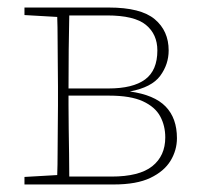

<svg xmlns="http://www.w3.org/2000/svg" viewBox="-20 -490 530 510"><path d="M162 -210Q162 -183 162.5 -148.5Q163 -114 163.5 -80.5Q164 -47 164 -21H276Q350 -21 384.5 -48.5Q419 -76 419 -125Q419 -156 405.5 -181Q392 -206 359.5 -221Q327 -236 270 -236H162ZM45 0V-20L132 -25Q133 -51 133 -84.5Q133 -118 133.5 -151Q134 -184 134 -210V-260Q134 -286 133.5 -319.5Q133 -353 133 -386Q133 -419 132 -445L45 -450V-470H269Q354 -470 391 -439Q428 -408 428 -356Q428 -319 405.5 -288.5Q383 -258 325 -247Q390 -238 420 -207Q450 -176 450 -123Q450 -91 433 -63Q416 -35 379.5 -17.5Q343 0 282 0ZM264 -449H164Q163 -412 162.5 -358Q162 -304 162 -255H268Q333 -255 365.5 -279Q398 -303 398 -356Q398 -399 367.5 -424Q337 -449 264 -449Z"/></svg>

Font: Source Serif 4 ExtraLight
Style: Regular
Weight: 200
Designer: Frank Grießhammer
Foundry: Adobe
Version: Version 4.005;hotconv 1.1.0;makeotfexe 2.6.0